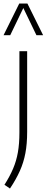

<svg xmlns="http://www.w3.org/2000/svg" viewBox="-39 -828 262 1078"><path d="M17 230.5 -14 209.5Q16 162.5 34.5 119Q53 75.5 61.5 27Q70 -21.5 70 -83.5V-540.5H113.5V-88.5Q113.5 -20.5 103.5 32.2Q93.5 85 72.2 132.2Q51 179.5 17 230.5ZM-19 -630.5 69 -808H115L203 -630.5H165.5L92 -783L18.5 -630.5Z"/></svg>

Font: Encode Sans Cnd XLt
Style: Regular
Weight: 200
Width: 3
Designer: Multiple Designers
Foundry: Impallari Type
Version: Version 3.002; ttfautohint (v1.8.3) -l 8 -r 50 -G 200 -x 14 